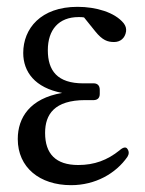

<svg xmlns="http://www.w3.org/2000/svg" viewBox="-20 -541 423 562"><path d="M188 1C259 1 319 -33 353 -82C358 -90 358 -98 353 -105C349 -112 340 -110 330 -101C294 -72 256 -58 209 -58C143 -58 112 -91 112 -152C112 -206 139 -248 230 -248C236 -248 241 -248 250 -248C263 -247 272 -252 272 -266V-278C272 -292 264 -298 251 -297C241 -297 233 -297 224 -297C148 -297 120 -334 120 -394C120 -454 152 -491 210 -491C216 -491 221 -491 226 -490L259 -449C280 -423 295 -418 314 -418C332 -418 346 -429 349 -449C350 -458 348 -465 342 -473C316 -505 261 -521 207 -521C99 -521 48 -457 48 -386C48 -331 82 -284 162 -269C68 -253 32 -197 32 -134C32 -51 96 1 188 1Z"/></svg>

Font: 寒蝉锦书宋 CompactLight
Style: Bold
Weight: 400
Width: 4
Designer: 寒蝉锦书宋{Warren} 思源宋体{Ryoko NISHIZUKA 西塚涼子 (kana & ideographs); Frank Grießhammer (Latin, Greek & Cyrillic); Wenlong ZHANG 
Foundry: Adobe & ChillType
Version: Version 2.000;Glyphs 3.1.1 (3135)